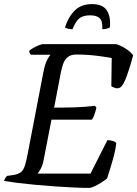

<svg xmlns="http://www.w3.org/2000/svg" viewBox="-30 -920 672 940"><path d="M406 0Q376 0 332 -2Q288 -4 238 -7.5Q188 -11 140 -15.5Q92 -20 52.5 -25Q13 -30 -10 -34Q-8 -42 -3.5 -49Q1 -56 5 -59L35 -63Q59 -67 71.5 -76.5Q84 -86 91 -106.5Q98 -127 105 -164L183 -570Q191 -608 201.5 -628Q212 -648 218 -652H121Q119 -654 116 -659Q113 -664 113 -671Q120 -678 133.5 -685.5Q147 -693 160.5 -698.5Q174 -704 180 -704H539Q562 -697 586 -681.5Q610 -666 622 -649Q607 -593 590.5 -547.5Q574 -502 559 -492Q547 -485 533.5 -489.5Q520 -494 515 -498L517 -636Q492 -641 444 -647Q396 -653 343 -653Q316 -653 301 -640Q286 -627 279.5 -608Q273 -589 269 -571L235 -393Q285 -393 335.5 -394.5Q386 -396 435 -402L442 -393Q437 -371 431 -355.5Q425 -340 420 -334H222L184 -139Q180 -114 170.5 -96Q161 -78 154 -70H413L496 -234Q512 -234 526 -228.5Q540 -223 539 -218Q537 -193 528 -159Q519 -125 509.5 -94.5Q500 -64 494 -46Q484 -38 467 -27Q450 -16 433 -8Q416 0 406 0ZM325 -777Q311 -777 301 -780Q291 -783 288 -786Q305 -838 336.5 -869Q368 -900 420 -900Q473 -900 493 -869Q513 -838 508 -786Q504 -783 493.5 -780Q483 -777 471 -777Q473 -817 458 -831Q443 -845 411 -845Q378 -845 359.5 -831Q341 -817 325 -777Z"/></svg>

Font: Texturina 72pt 72pt Medium
Style: Italic
Weight: 500
Italic angle: -11°
Designer: Guillermo Torres Carreño
Foundry: Omnibus-Type
Version: Version 1.002; ttfautohint (v1.8.3)